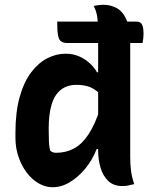

<svg xmlns="http://www.w3.org/2000/svg" viewBox="-20 -776 640 808"><path d="M221 -685H555Q571 -685 577.5 -673Q584 -661 584 -633Q584 -625 583 -615Q582 -605 580 -595H262Q239 -595 230 -610Q221 -625 221 -673Q221 -676 221 -679Q221 -682 221 -685ZM256 -550Q287 -550 312.5 -539Q338 -528 357.5 -510Q377 -492 388 -472H409V-372Q387 -397 362 -408Q337 -419 302 -419Q263 -419 236.5 -398.5Q210 -378 197.5 -337Q185 -296 185 -237V-226Q185 -197 186 -177.5Q187 -158 191 -142Q197 -137 203 -135Q209 -133 216 -133Q257 -133 291 -151Q325 -169 353 -211.5Q381 -254 403 -324V-149H387Q370 -105 340.5 -68.5Q311 -32 275 -10Q239 12 201 12Q171 12 142.5 -4.5Q114 -21 92.5 -49.5Q71 -78 58 -115.5Q45 -153 45 -196V-217Q45 -305 63 -368.5Q81 -432 111.5 -472Q142 -512 179.5 -531Q217 -550 256 -550ZM415 -756Q445 -756 471 -742Q497 -728 512.5 -692.5Q528 -657 528 -594Q528 -532 528 -471.5Q528 -411 528 -352Q528 -293 528 -234Q528 -175 528 -115Q528 -84 531.5 -57Q535 -30 545 -1Q538 0 532 1.5Q526 3 520 4.5Q514 6 508 6.5Q502 7 495 7Q458 7 435.5 -14.5Q413 -36 403 -70.5Q393 -105 393 -142Q393 -217 393 -280Q393 -343 393 -401.5Q393 -460 393 -521.5Q393 -583 393 -653Q393 -680 389 -706Q385 -732 374 -751Q380 -752 385 -753Q390 -754 395 -754.5Q400 -755 405 -755.5Q410 -756 415 -756Z"/></svg>

Font: Recursive Casual
Style: Bold
Weight: 700
Version: Version 1.085